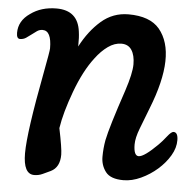

<svg xmlns="http://www.w3.org/2000/svg" viewBox="-54 -806 878 875"><g transform="rotate(5 385.5 -368.5)"><path d="M578 -164Q578 -112 601 -112Q626 -112 688 -174Q704 -190 722 -213Q740 -236 750 -236Q770 -236 770.5 -200.5Q771 -165 750 -129.5Q729 -94 695.5 -64.5Q662 -35 621 -16Q580 3 541 3Q482 3 459.5 -26.5Q437 -56 437 -95Q437 -134 444 -172Q456 -232 514 -404Q541 -486 541 -527Q541 -568 525.5 -592Q510 -616 478.5 -616Q447 -616 417 -594.5Q387 -573 361 -538Q314 -477 277.5 -378.5Q241 -280 230 -208Q249 -116 249 -88Q249 -30 208 -10Q189 -1 171.5 7Q154 15 134 15Q84 15 84 -80.5Q84 -176 137 -454Q156 -554 156 -566Q156 -647 115 -647Q101 -647 89.5 -639Q78 -631 66.5 -622Q55 -613 43 -605Q31 -597 15.5 -597Q0 -597 0 -624Q0 -679 51 -714Q100 -750 170 -750Q268 -750 280 -654Q284 -626 283 -593V-586Q321 -659 374.5 -705.5Q428 -752 499 -752Q597 -752 641 -700Q733 -589 632 -334Q612 -282 595 -238Q578 -194 578 -164Z"/></g></svg>

Font: Leckerli One
Style: Regular
Weight: 400
Version: Version 1.001